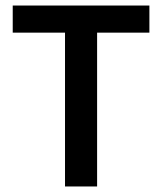

<svg xmlns="http://www.w3.org/2000/svg" viewBox="-20 -674 586 694"><path d="M26 -556H215V0H331V-556H520V-654H26Z"/></svg>

Font: DAIFUKU Sans Semibold
Style: Regular
Weight: 600
Designer: Original font ‘Source Sans 3’ : Paul D. Hunt
Foundry: Daifuku
Version: Version 1.000